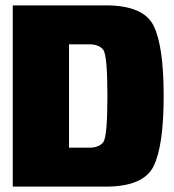

<svg xmlns="http://www.w3.org/2000/svg" viewBox="-20 -695 648 715"><path d="M27.5 0V-675H373.5Q514.5 -675 552 -599.2Q589.5 -523.5 589.5 -338Q589.5 -152.5 552 -76.2Q514.5 0 373.5 0ZM237 -145H311.5Q349 -145 364.5 -165.5Q380 -186 380 -338Q380 -489 364.5 -509.5Q349 -530 311.5 -530H237Z"/></svg>

Font: Anybody Black
Style: Regular
Weight: 900
Designer: Tyler Finck
Foundry: Etcetera Type Company
Version: Version 1.010; ttfautohint (v1.8.3) -l 8 -r 50 -G 200 -x 14 